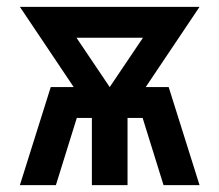

<svg xmlns="http://www.w3.org/2000/svg" viewBox="-20 -540 640 560"><path d="M38 0 128 -286H195L38 -520H562L405 -286H472L562 0H457L396 -196H352V0H248V-196H204L143 0ZM300 -286 397 -430H203Z"/></svg>

Font: Iosevka SS04 Semibold Extended
Style: Regular
Weight: 600
Width: 7
Monospace: yes
Designer: Belleve Invis
Foundry: Belleve Invis
Version: Version 19.0.0; ttfautohint (v1.8.4)